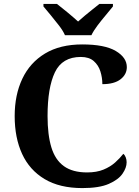

<svg xmlns="http://www.w3.org/2000/svg" viewBox="-20 -951 708 981"><path d="M401 10Q285 10 208 -36Q131 -82 93 -164.5Q55 -247 55 -358Q55 -466 94 -548.5Q133 -631 210 -677.5Q287 -724 400 -724Q515 -724 571.5 -690.5Q628 -657 628 -608Q628 -571 596 -546Q564 -521 503 -521Q503 -554 493 -586Q483 -618 459 -639Q435 -660 393 -660Q298 -660 260.5 -581.5Q223 -503 223 -358Q223 -262 242.5 -198Q262 -134 306.5 -102Q351 -70 425 -70Q474 -70 509 -84.5Q544 -99 568.5 -121Q593 -143 610 -165Q618 -159 622.5 -147Q627 -135 627 -122Q627 -94 606 -63.5Q585 -33 536 -11.5Q487 10 401 10ZM312 -771Q302 -794 281.5 -820.5Q261 -847 239.5 -873Q218 -899 202 -918V-931H271Q292 -915 324.5 -888Q357 -861 379 -841Q394 -855 414 -871.5Q434 -888 454 -904Q474 -920 488 -931H557V-918Q542 -899 520 -873Q498 -847 478 -820.5Q458 -794 447 -771Z"/></svg>

Font: Noto Naskh Arabic UI
Style: Regular
Weight: 400
Designer: Monotype Design Team, David Williams, Mohamad Dakak and Nizar Qandah
Foundry: Monotype Imaging Inc.
Version: Version 2.014